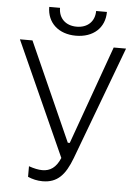

<svg xmlns="http://www.w3.org/2000/svg" viewBox="-59 -922 690 975"><g transform="rotate(5 286.0 -434.5)"><path d="M152 -877C152 -796 211 -743 299 -743C388 -743 446 -796 446 -877H391C391 -824 355 -789 299 -789C243 -789 207 -824 207 -877ZM195 8C271 8 310 -36 343 -123L559 -700H496L316 -198H306L82 -700H18L280 -118C259 -68 229 -48 189 -48C169 -48 146 -53 120 -62V-8C143 2 168 8 195 8Z"/></g></svg>

Font: Fixel Text Light
Style: Regular
Weight: 300
Width: 4
Designer: AlfaBravo + MacPaw
Foundry: Kyrylo Tkachov, Marchela Mozhyna, Serhii Makarenko, Maria Weinstein, Zakhar Kryvoshyya
Version: Version 1.211